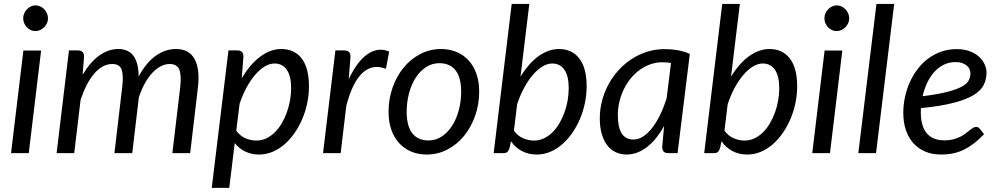

<svg xmlns="http://www.w3.org/2000/svg" viewBox="-20 -756 4930 948"><path d="M183 -506.5 122 0H34.5L95.5 -506.5ZM217 -665.5Q217 -652.5 211.8 -641.2Q206.5 -630 197.8 -621.2Q189 -612.5 177.8 -607.5Q166.5 -602.5 154.5 -602.5Q143 -602.5 132 -607.5Q121 -612.5 112.8 -621.2Q104.5 -630 99.5 -641.2Q94.5 -652.5 94.5 -665.5Q94.5 -678.5 99.5 -690Q104.5 -701.5 113 -710.2Q121.5 -719 132.5 -724.2Q143.5 -729.5 155 -729.5Q167 -729.5 178.2 -724.5Q189.5 -719.5 198 -710.8Q206.5 -702 211.8 -690.2Q217 -678.5 217 -665.5Z M259.5 0 320.5 -507H364.5Q395 -507 395 -477L388 -387Q425.5 -449.5 470.2 -481.8Q515 -514 564 -514Q615.5 -514 640 -478.8Q664.5 -443.5 664.5 -378Q702 -447.5 749.2 -480.8Q796.5 -514 849 -514Q914 -514 941 -464Q968 -414 957 -322.5L919 0H831L869.5 -322.5Q876.5 -382 865.8 -411Q855 -440 817.5 -440Q796 -440 774.8 -429.2Q753.5 -418.5 733.5 -397.8Q713.5 -377 696.2 -346.2Q679 -315.5 665.5 -275.5V-275L633 0H545L583 -322.5Q590.5 -382 581 -411Q571.5 -440 534 -440Q510 -440 487.8 -428Q465.5 -416 445.8 -393.2Q426 -370.5 409 -337.8Q392 -305 378 -264L346.5 0Z M1146.5 -111Q1165.5 -84.5 1192 -73.2Q1218.5 -62 1246 -62Q1272 -62 1295 -73Q1318 -84 1337 -102.8Q1356 -121.5 1371 -146.8Q1386 -172 1396.2 -200.8Q1406.5 -229.5 1412 -260.2Q1417.5 -291 1417.5 -321Q1417.5 -380.5 1396 -411.5Q1374.5 -442.5 1335.5 -442.5Q1311.5 -442.5 1287 -427.8Q1262.5 -413 1239.8 -386.5Q1217 -360 1197.2 -323.5Q1177.5 -287 1163 -243.5ZM1173.5 -369Q1192.5 -402 1215 -428.8Q1237.5 -455.5 1262.5 -474.5Q1287.5 -493.5 1314.2 -503.8Q1341 -514 1369 -514Q1434 -514 1469.8 -467Q1505.5 -420 1505.5 -329.5Q1505.5 -288.5 1497 -247.5Q1488.5 -206.5 1472.8 -169.2Q1457 -132 1434.8 -99.8Q1412.5 -67.5 1385.2 -43.8Q1358 -20 1326 -6.5Q1294 7 1259 7Q1221.5 7 1191 -7.8Q1160.5 -22.5 1139 -49.5L1112 171.5H1025.5L1108 -507H1152Q1182 -507 1182 -477Z M1702 -365.5Q1722 -408 1745.2 -439.2Q1768.5 -470.5 1794 -488.2Q1819.5 -506 1846.5 -509.8Q1873.5 -513.5 1901.5 -501.5L1885.5 -416Q1820.5 -442 1770.8 -397Q1721 -352 1690 -234.5L1662 0H1575L1636 -507H1680Q1710.5 -507 1710.5 -477Z M2095.5 -62.5Q2132 -62.5 2161.8 -82.5Q2191.5 -102.5 2212.8 -135.8Q2234 -169 2245.5 -212.5Q2257 -256 2257 -303.5Q2257 -373.5 2229.2 -408.8Q2201.5 -444 2149.5 -444Q2112.5 -444 2082.8 -424.2Q2053 -404.5 2032 -371.5Q2011 -338.5 1999.5 -295Q1988 -251.5 1988 -204Q1988 -134 2015.5 -98.2Q2043 -62.5 2095.5 -62.5ZM2087 7Q2045.5 7 2011 -7.2Q1976.5 -21.5 1951.5 -48.5Q1926.5 -75.5 1912.5 -114.5Q1898.5 -153.5 1898.5 -203.5Q1898.5 -267.5 1918.5 -324Q1938.5 -380.5 1973.5 -422.8Q2008.5 -465 2055.8 -489.5Q2103 -514 2157.5 -514Q2199 -514 2233.5 -499.8Q2268 -485.5 2293 -458.5Q2318 -431.5 2332 -392.5Q2346 -353.5 2346 -304Q2346 -240.5 2326 -184Q2306 -127.5 2271.2 -85Q2236.5 -42.5 2189 -17.8Q2141.5 7 2087 7Z M2517.5 -111Q2536.5 -84.5 2563.2 -73.2Q2590 -62 2617 -62Q2643 -62 2666 -73Q2689 -84 2708 -102.8Q2727 -121.5 2741.8 -146.8Q2756.5 -172 2767 -200.8Q2777.5 -229.5 2782.8 -260.2Q2788 -291 2788 -321Q2788 -380.5 2766.8 -411.5Q2745.5 -442.5 2706.5 -442.5Q2682.5 -442.5 2658 -427.5Q2633.5 -412.5 2610.5 -385.8Q2587.5 -359 2567.8 -322.2Q2548 -285.5 2533.5 -242ZM2550 -378Q2569 -409 2590.8 -434Q2612.5 -459 2636.5 -476.8Q2660.5 -494.5 2686.5 -504.2Q2712.5 -514 2739.5 -514Q2804.5 -514 2840.5 -467Q2876.5 -420 2876.5 -329.5Q2876.5 -288.5 2868 -247.5Q2859.5 -206.5 2843.8 -169.2Q2828 -132 2805.8 -99.8Q2783.5 -67.5 2756.2 -43.8Q2729 -20 2697 -6.5Q2665 7 2630 7Q2589.5 7 2557 -10Q2524.5 -27 2503 -58.5L2496 -26Q2492 -13 2486 -6.5Q2480 0 2464.5 0H2417.5L2506.5 -736.5H2593.5Z M3293 -444.5Q3282 -447 3271.2 -447.8Q3260.5 -448.5 3250 -448.5Q3220 -448.5 3192 -438.8Q3164 -429 3139.5 -411.5Q3115 -394 3095 -369.8Q3075 -345.5 3060.8 -316.5Q3046.5 -287.5 3038.5 -254.8Q3030.5 -222 3030.5 -187.5Q3030.5 -67 3107.5 -67Q3132 -67 3155.5 -82.2Q3179 -97.5 3200.2 -124.8Q3221.5 -152 3239.5 -189.2Q3257.5 -226.5 3271.5 -271ZM3259 -133.5Q3241 -101.5 3220.2 -75.5Q3199.5 -49.5 3176.2 -31.2Q3153 -13 3127.2 -3Q3101.5 7 3074 7Q3044 7 3019.5 -4.8Q2995 -16.5 2977.8 -39.2Q2960.5 -62 2951 -95.2Q2941.5 -128.5 2941.5 -171.5Q2941.5 -216.5 2952.8 -259.2Q2964 -302 2984.8 -340Q3005.5 -378 3034.5 -409.8Q3063.5 -441.5 3099.2 -464.8Q3135 -488 3176 -500.8Q3217 -513.5 3262 -513.5Q3294.5 -513.5 3325.2 -508.2Q3356 -503 3386 -490L3325.5 0H3279.5Q3262 0 3255.8 -9Q3249.5 -18 3249.5 -31Z M3557 -111Q3576 -84.5 3602.8 -73.2Q3629.5 -62 3656.5 -62Q3682.5 -62 3705.5 -73Q3728.5 -84 3747.5 -102.8Q3766.5 -121.5 3781.2 -146.8Q3796 -172 3806.5 -200.8Q3817 -229.5 3822.2 -260.2Q3827.5 -291 3827.5 -321Q3827.5 -380.5 3806.2 -411.5Q3785 -442.5 3746 -442.5Q3722 -442.5 3697.5 -427.5Q3673 -412.5 3650 -385.8Q3627 -359 3607.2 -322.2Q3587.5 -285.5 3573 -242ZM3589.5 -378Q3608.5 -409 3630.2 -434Q3652 -459 3676 -476.8Q3700 -494.5 3726 -504.2Q3752 -514 3779 -514Q3844 -514 3880 -467Q3916 -420 3916 -329.5Q3916 -288.5 3907.5 -247.5Q3899 -206.5 3883.2 -169.2Q3867.5 -132 3845.2 -99.8Q3823 -67.5 3795.8 -43.8Q3768.5 -20 3736.5 -6.5Q3704.5 7 3669.5 7Q3629 7 3596.5 -10Q3564 -27 3542.5 -58.5L3535.5 -26Q3531.5 -13 3525.5 -6.5Q3519.5 0 3504 0H3457L3546 -736.5H3633Z M4139 -506.5 4078 0H3990.5L4051.5 -506.5ZM4173 -665.5Q4173 -652.5 4167.8 -641.2Q4162.5 -630 4153.8 -621.2Q4145 -612.5 4133.8 -607.5Q4122.5 -602.5 4110.5 -602.5Q4099 -602.5 4088 -607.5Q4077 -612.5 4068.8 -621.2Q4060.5 -630 4055.5 -641.2Q4050.5 -652.5 4050.5 -665.5Q4050.5 -678.5 4055.5 -690Q4060.5 -701.5 4069 -710.2Q4077.5 -719 4088.5 -724.2Q4099.5 -729.5 4111 -729.5Q4123 -729.5 4134.2 -724.5Q4145.5 -719.5 4154 -710.8Q4162.5 -702 4167.8 -690.2Q4173 -678.5 4173 -665.5Z M4218 0 4307.5 -736.5H4395L4305.5 0Z M4698 -449.5Q4666.5 -449.5 4640 -436.5Q4613.5 -423.5 4593 -400.8Q4572.5 -378 4558 -347.2Q4543.5 -316.5 4535.5 -281Q4612.5 -290.5 4659 -302.8Q4705.5 -315 4730.5 -329.2Q4755.5 -343.5 4763.5 -360Q4771.5 -376.5 4771.5 -394.5Q4771.5 -403.5 4767.5 -413.2Q4763.5 -423 4754.8 -431Q4746 -439 4732 -444.2Q4718 -449.5 4698 -449.5ZM4839 -93.5Q4813.5 -67 4789 -48.2Q4764.5 -29.5 4739.2 -17Q4714 -4.5 4686.2 1.2Q4658.5 7 4626.5 7Q4583 7 4548.5 -7.5Q4514 -22 4490 -48.8Q4466 -75.5 4453 -113.5Q4440 -151.5 4440 -198.5Q4440 -237.5 4448.2 -276.2Q4456.5 -315 4472.2 -350Q4488 -385 4510.8 -415Q4533.5 -445 4562.8 -466.8Q4592 -488.5 4627.2 -501Q4662.5 -513.5 4703 -513.5Q4741.5 -513.5 4769.5 -502.5Q4797.5 -491.5 4815.5 -474.5Q4833.5 -457.5 4842.2 -437Q4851 -416.5 4851 -398Q4851 -365 4837.5 -337.2Q4824 -309.5 4788 -287.2Q4752 -265 4689 -248.5Q4626 -232 4527 -222Q4527 -216.5 4526.8 -211.2Q4526.5 -206 4526.5 -200.5Q4526.5 -133.5 4555.8 -98.2Q4585 -63 4644 -63Q4668 -63 4686.8 -68Q4705.5 -73 4720.2 -80.2Q4735 -87.5 4746.2 -96.2Q4757.5 -105 4766.8 -112.2Q4776 -119.5 4784 -124.5Q4792 -129.5 4800 -129.5Q4809.5 -129.5 4817 -121Z"/></svg>

Font: Lato 2
Style: Italic
Weight: 400
Italic angle: -7°
Designer: Lukasz Dziedzic with Adam Twardoch and Botio Nikoltchev
Foundry: tyPoland Lukasz Dziedzic
Version: Version 2.015; 2015-08-06; http://www.latofonts.com/